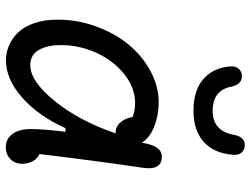

<svg xmlns="http://www.w3.org/2000/svg" viewBox="-121 -729 862 660"><g transform="rotate(90 310.0 -399.0)"><path d="M187.5 11.5Q161.5 11.5 137.5 1.5Q113.5 -8.5 93 -28.8Q72.5 -49 60 -84.5Q47.5 -120 47.5 -166Q47.5 -234.5 71 -298.8Q94.5 -363 133.2 -410Q172 -457 224.2 -485.2Q276.5 -513.5 331.5 -513.5Q376.5 -513.5 415.2 -498Q454 -482.5 470.5 -456L472 -463.5Q477.5 -494.5 490 -510.2Q502.5 -526 523.5 -524Q566.5 -521 556.5 -457Q535 -315 509.5 -103.5Q525 -97.5 534 -80.8Q543 -64 543 -44.5Q543 -19.5 527 -3.8Q511 12 486.5 12Q456.5 12 440 -11.5Q423.5 -35 423.5 -73Q423.5 -116 433 -193H420.5Q378 -99 315 -43.8Q252 11.5 187.5 11.5ZM135 -178Q135 -130.5 152 -101.2Q169 -72 204 -72Q258.5 -72 326.5 -155Q394.5 -238 438.5 -365.5H436Q415 -365.5 400.8 -381.8Q386.5 -398 382 -424Q359 -432.5 335.5 -432.5Q281.5 -432.5 234.5 -394.8Q187.5 -357 161.2 -298.5Q135 -240 135 -178ZM208.5 -756.5Q206.5 -776 215.5 -787.2Q224.5 -798.5 240 -799.5Q269 -801 277.5 -765Q289.5 -699 360.5 -699Q432 -699 444 -775Q452 -811 481 -809.5Q496.5 -808.5 505.2 -797.5Q514 -786.5 512 -768.5Q507 -703.5 467.5 -668.2Q428 -633 360.5 -633Q292 -633 253 -666Q214 -699 208.5 -756.5Z"/></g></svg>

Font: Monaspace Radon
Style: Regular
Weight: 400
Designer: Riley Cran & the Lettermatic Team
Foundry: Lettermatic
Version: Version 1.000 (Monaspace Radon)